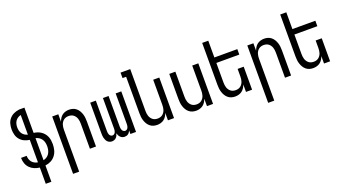

<svg xmlns="http://www.w3.org/2000/svg" viewBox="-67 -1416 4135 2312"><g transform="rotate(-20 2000.0 -260.0)"><path d="M214 215V7Q179 3 146.5 -10.5Q114 -24 89.5 -49Q65 -74 53 -107.5Q41 -141 41 -176V-180H113V-177Q113 -156 120 -135.5Q127 -115 140.5 -99Q154 -83 173.5 -73Q193 -63 214 -60V-348Q179 -352 146.5 -367.5Q114 -383 91.5 -410Q69 -437 60 -471.5Q51 -506 51 -541Q51 -576 60 -610.5Q69 -645 91.5 -672Q114 -699 146.5 -714.5Q179 -730 214 -734V-735H286V-411Q311 -408 334.5 -400Q358 -392 378.5 -378Q399 -364 415 -344.5Q431 -325 440.5 -302Q450 -279 453.5 -254Q457 -229 457 -205Q457 -167 447.5 -130Q438 -93 415 -63Q392 -33 358 -15.5Q324 2 286 6V215ZM214 -415V-667Q193 -662 175 -650.5Q157 -639 145 -621.5Q133 -604 128 -583Q123 -562 123 -541Q123 -520 128 -499Q133 -478 145 -460.5Q157 -443 175 -431.5Q193 -420 214 -415ZM286 -61Q309 -66 329.5 -79.5Q350 -93 362.5 -113.5Q375 -134 380 -157.5Q385 -181 385 -205Q385 -228 380 -251Q375 -274 362 -293.5Q349 -313 329 -326Q309 -339 286 -344Z M564 215V-520H642V-425Q650 -447 662.5 -467Q675 -487 693.5 -501Q712 -515 735 -521.5Q758 -528 781 -528Q806 -528 829.5 -521Q853 -514 872 -498Q891 -482 903.5 -461Q916 -440 923.5 -416.5Q931 -393 933.5 -368.5Q936 -344 936 -320V0H858V-320Q858 -337 856 -353.5Q854 -370 849 -385.5Q844 -401 834.5 -415Q825 -429 812 -439Q799 -449 783 -453.5Q767 -458 750 -458Q733 -458 717 -453.5Q701 -449 688 -439Q675 -429 665.5 -415Q656 -401 651 -385.5Q646 -370 644 -353.5Q642 -337 642 -320V215Z M1139 8Q1124 8 1110 2.5Q1096 -3 1085 -13.5Q1074 -24 1067.5 -38Q1061 -52 1057 -66.5Q1053 -81 1052 -96Q1051 -111 1051 -126V-520H1123V-126Q1123 -115 1125 -103Q1127 -91 1132 -81Q1137 -71 1147 -64Q1157 -57 1168 -57Q1180 -57 1190 -64Q1200 -71 1205 -81Q1210 -91 1212 -103Q1214 -115 1214 -126V-520H1286V-126Q1286 -115 1288 -103Q1290 -91 1295 -81Q1300 -71 1310 -64Q1320 -57 1332 -57Q1343 -57 1353 -64Q1363 -71 1368 -81Q1373 -91 1375 -103Q1377 -115 1377 -126V-520H1449V0H1377V-46Q1372 -35 1365 -24.5Q1358 -14 1348.5 -6.5Q1339 1 1327 4.5Q1315 8 1302 8Q1287 8 1273 2.5Q1259 -3 1248.5 -13.5Q1238 -24 1231 -38Q1224 -52 1220 -66Q1217 -52 1210.5 -38Q1204 -24 1193.5 -13.5Q1183 -3 1168.5 2.5Q1154 8 1139 8Z M1719 8Q1694 8 1670.5 1Q1647 -6 1628 -22Q1609 -38 1596.5 -59Q1584 -80 1576.5 -103.5Q1569 -127 1566.5 -151.5Q1564 -176 1564 -200V-665H1518V-735H1642V-200Q1642 -183 1644 -166.5Q1646 -150 1651 -134.5Q1656 -119 1665.5 -105Q1675 -91 1688 -81Q1701 -71 1717 -66.5Q1733 -62 1750 -62Q1767 -62 1783 -66.5Q1799 -71 1812 -81Q1825 -91 1834.5 -105Q1844 -119 1849 -134.5Q1854 -150 1856 -166.5Q1858 -183 1858 -200V-520H1936V0H1858V-95Q1850 -73 1837.5 -53Q1825 -33 1806.5 -19Q1788 -5 1765 1.5Q1742 8 1719 8Z M2219 8Q2194 8 2170.5 1Q2147 -6 2128 -22Q2109 -38 2096.5 -59Q2084 -80 2076.5 -103.5Q2069 -127 2066.5 -151.5Q2064 -176 2064 -200V-520H2142V-200Q2142 -183 2144 -166.5Q2146 -150 2151 -134.5Q2156 -119 2165.5 -105Q2175 -91 2188 -81Q2201 -71 2217 -66.5Q2233 -62 2250 -62Q2267 -62 2283 -66.5Q2299 -71 2312 -81Q2325 -91 2334.5 -105Q2344 -119 2349 -134.5Q2354 -150 2356 -166.5Q2358 -183 2358 -200V-520H2436V0H2358V-95Q2350 -73 2337.5 -53Q2325 -33 2306.5 -19Q2288 -5 2265 1.5Q2242 8 2219 8Z M2719 8Q2694 8 2670.5 1Q2647 -6 2628 -22Q2609 -38 2596.5 -59Q2584 -80 2576.5 -103.5Q2569 -127 2566.5 -151.5Q2564 -176 2564 -200V-735H2642V-520H2936V-450H2642V-200Q2642 -183 2644 -166.5Q2646 -150 2651 -134.5Q2656 -119 2665.5 -105Q2675 -91 2688 -81Q2701 -71 2717 -66.5Q2733 -62 2750 -62Q2767 -62 2783 -66.5Q2799 -71 2812 -81Q2825 -91 2834.5 -105Q2844 -119 2849 -134.5Q2854 -150 2856 -166.5Q2858 -183 2858 -200V-295H2936V0H2858V-95Q2850 -73 2837.5 -53Q2825 -33 2806.5 -19Q2788 -5 2765 1.5Q2742 8 2719 8Z M3064 215V-520H3142V-425Q3150 -447 3162.5 -467Q3175 -487 3193.5 -501Q3212 -515 3235 -521.5Q3258 -528 3281 -528Q3306 -528 3329.5 -521Q3353 -514 3372 -498Q3391 -482 3403.5 -461Q3416 -440 3423.5 -416.5Q3431 -393 3433.5 -368.5Q3436 -344 3436 -320V0H3358V-320Q3358 -337 3356 -353.5Q3354 -370 3349 -385.5Q3344 -401 3334.5 -415Q3325 -429 3312 -439Q3299 -449 3283 -453.5Q3267 -458 3250 -458Q3233 -458 3217 -453.5Q3201 -449 3188 -439Q3175 -429 3165.5 -415Q3156 -401 3151 -385.5Q3146 -370 3144 -353.5Q3142 -337 3142 -320V215Z M3719 8Q3694 8 3670.5 1Q3647 -6 3628 -22Q3609 -38 3596.5 -59Q3584 -80 3576.5 -103.5Q3569 -127 3566.5 -151.5Q3564 -176 3564 -200V-735H3642V-520H3936V-450H3642V-200Q3642 -183 3644 -166.5Q3646 -150 3651 -134.5Q3656 -119 3665.5 -105Q3675 -91 3688 -81Q3701 -71 3717 -66.5Q3733 -62 3750 -62Q3767 -62 3783 -66.5Q3799 -71 3812 -81Q3825 -91 3834.5 -105Q3844 -119 3849 -134.5Q3854 -150 3856 -166.5Q3858 -183 3858 -200V-295H3936V0H3858V-95Q3850 -73 3837.5 -53Q3825 -33 3806.5 -19Q3788 -5 3765 1.5Q3742 8 3719 8Z"/></g></svg>

Font: HulyMono
Style: Regular
Weight: 400
Monospace: yes
Designer: Belleve Invis
Foundry: Belleve Invis
Version: Version 33.2.5; ttfautohint (v1.8.4)